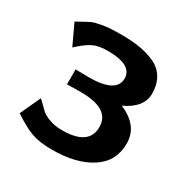

<svg xmlns="http://www.w3.org/2000/svg" viewBox="-121 -594 693 710"><g transform="rotate(30 225.0 -238.5)"><path d="M20 -47 60 -134Q65 -131 76 -119.5Q87 -108 98 -98Q109 -88 132.5 -79.5Q156 -71 187 -71Q301 -71 301 -150Q301 -228 178 -228Q138 -228 118 -227V-291Q161 -290 173 -290Q292 -290 292 -352Q292 -410 187 -410Q148 -410 124 -398Q100 -386 67 -355L26 -442Q67 -465 80 -471Q93 -477 122.5 -482Q152 -487 201 -487Q245 -487 279 -481.5Q313 -476 343.5 -462.5Q374 -449 391 -421.5Q408 -394 408 -354Q408 -295 333 -260Q419 -224 419 -148Q419 -71 356 -30.5Q293 10 191 10Q137 10 103.5 -2Q70 -14 20 -47Z"/></g></svg>

Font: Coval
Style: Bold
Weight: 700
Foundry: Context Ltd
Version: Version 001.000